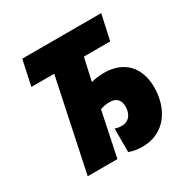

<svg xmlns="http://www.w3.org/2000/svg" viewBox="-163 -861 1000 1019"><g transform="rotate(-30 337.0 -352.0)"><path d="M425 10C566 10 636 -106 636 -233C636 -356 564 -432 444 -432C417 -432 389 -429 363 -422L394 -560H555L589 -714H105L72 -560H212L94 0H276L333 -273C351 -279 372 -283 390 -283C431 -283 453 -262 453 -220C453 -174 428 -141 387 -141C373 -141 358 -142 344 -148V-4C365 5 396 10 425 10Z"/></g></svg>

Font: Noto Sans SemiCondensed Black
Style: Italic
Weight: 900
Width: 4
Italic angle: -12°
Designer: Monotype Design Team
Foundry: Monotype Imaging Inc.
Version: Version 2.013